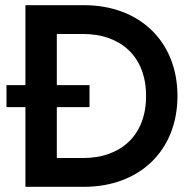

<svg xmlns="http://www.w3.org/2000/svg" viewBox="-20 -720 741 740"><path d="M5 -307H78V0H304C517 0 664 -139 664 -350C664 -561 517 -700 304 -700H78V-392H5ZM199 -111V-307H325V-392H199V-589H301C439 -589 543 -508 543 -350C543 -192 439 -111 301 -111Z"/></svg>

Font: Jost Medium
Style: Regular
Weight: 500
Version: Version 3.710